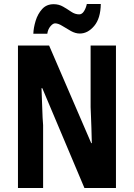

<svg xmlns="http://www.w3.org/2000/svg" viewBox="-20 -942 670 962"><path d="M561 0H403L192 -500H188Q191 -431 192 -391Q193 -351 196 -315V0H70V-714H226L437 -225H440Q439 -271 438 -301.5Q437 -332 436 -355.5Q435 -379 434 -405V-714H561ZM147 -773Q148 -803 158.5 -837.5Q169 -872 191 -896.5Q213 -921 249 -921Q275 -921 296.5 -908.5Q318 -896 337 -883Q356 -870 377 -870Q391 -870 401 -886Q411 -902 415 -922H485Q484 -850 452 -812Q420 -774 380 -774Q358 -774 335.5 -786.5Q313 -799 292.5 -812Q272 -825 256 -825Q245 -825 232.5 -810Q220 -795 217 -773Z"/></svg>

Font: Noto Sans Sinhala ExtraCondensed
Style: Bold
Weight: 700
Width: 2
Designer: Jelle Bosma - Monotype Design Team
Foundry: Monotype Imaging Inc.
Version: Version 2.006; ttfautohint (v1.8.4.7-5d5b)